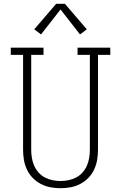

<svg xmlns="http://www.w3.org/2000/svg" viewBox="-20 -987 640 1015"><path d="M300 8Q273 8 246.5 3Q220 -2 196 -14.5Q172 -27 153 -46.5Q134 -66 122.5 -90.5Q111 -115 106.5 -141.5Q102 -168 102 -195V-697H37V-735H210V-697H145V-195Q145 -174 148.5 -152.5Q152 -131 160.5 -111.5Q169 -92 183.5 -75.5Q198 -59 217 -49Q236 -39 257.5 -34.5Q279 -30 300 -30Q321 -30 342.5 -34.5Q364 -39 383 -49Q402 -59 416.5 -75.5Q431 -92 439.5 -111.5Q448 -131 451.5 -152.5Q455 -174 455 -195V-697H390V-735H563V-697H498V-195Q498 -168 493.5 -141.5Q489 -115 477.5 -90.5Q466 -66 447 -46.5Q428 -27 404 -14.5Q380 -2 353.5 3Q327 8 300 8ZM197 -805 161 -832 277 -967H323L439 -832L403 -805L300 -937Z"/></svg>

Font: Iosevka Slab XLtEx
Style: Regular
Weight: 200
Width: 7
Monospace: yes
Designer: Belleve Invis
Foundry: Belleve Invis
Version: Version 11.1.0; ttfautohint (v1.8.3)